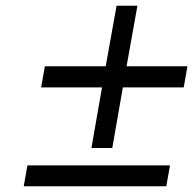

<svg xmlns="http://www.w3.org/2000/svg" viewBox="-20 -652 679 672"><path d="M300 -134 337 -346H124L137 -420H350L388 -632H461L423 -420H636L623 -346H410L373 -134ZM63 0 76 -73H575L562 0Z"/></svg>

Font: Tomorrow
Style: Italic
Weight: 400
Italic angle: -10°
Designer: Tony de Marco, Monica Rizzolli
Foundry: Just in Type
Version: Version 2.002